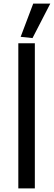

<svg xmlns="http://www.w3.org/2000/svg" viewBox="-20 -1049 300 1069"><path d="M95 -844 165 -1029H260L161 -837ZM82 -808H174V0H82Z"/></svg>

Font: Encode Sans Wide
Style: Regular
Weight: 400
Designer: Pablo Impallari, Andres Torresi
Foundry: Pablo Impallari, Andres Torresi
Version: Version 1.000; ttfautohint (v1.00) -l 8 -r 50 -G 200 -x 14 -